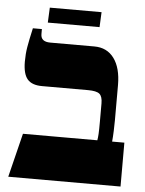

<svg xmlns="http://www.w3.org/2000/svg" viewBox="-53 -785 627 828"><g transform="rotate(5 260.5 -371.0)"><path d="M14 0 61 -190H383Q385 -201 386 -218Q387 -235 387 -270V-350Q387 -380 374 -391Q361 -402 324 -402H125Q81 -402 61.5 -425Q42 -448 42 -501Q42 -534 47 -564Q52 -594 64 -647H103V-625Q103 -592 144 -592H335Q390 -592 420.5 -550.5Q451 -509 451 -435V-283Q451 -264 450 -237Q449 -210 447 -190H500V0ZM126 -677 129 -742H353L350 -677Z"/></g></svg>

Font: Noto Serif Hebrew SemiCondensed Black
Style: Regular
Weight: 900
Width: 4
Designer: Monotype Design Team
Foundry: Monotype Imaging Inc.
Version: Version 2.004; ttfautohint (v1.8.4.7-5d5b)